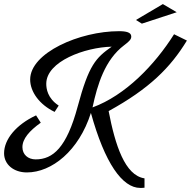

<svg xmlns="http://www.w3.org/2000/svg" viewBox="-20 -768 937 942"><path d="M834 -600C739 -449 595 -300 434 -241C458 -354 495 -475 589 -546C617 -567 624 -576 624 -589C624 -609 600 -615 564 -615C371 -615 128 -509 128 -378C128 -318 173 -255 248 -219L268 -250C213 -286 207 -333 207 -357C207 -467 397 -536 528 -539C450 -484 416 -450 361 -245C307 -44 240 14 155 14C117 14 90 -10 90 -46C90 -87 124 -126 180 -166L157 -202C60 -157 0 -85 0 -16C0 39 47 78 112 78C234 78 367 -28 426 -214C494 32 580 154 668 154C674 154 681 154 689 153V107C593 93 545 -56 513 -223C713 -333 816 -436 897 -569ZM847 -708 779 -748 647 -670 676 -652Z"/></svg>

Font: Marck Script
Style: Regular
Weight: 400
Designer: Denis Masharov, Marck Fogel
Foundry: Denis Masharov
Version: Version 1.002